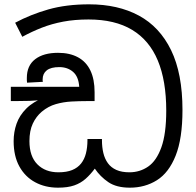

<svg xmlns="http://www.w3.org/2000/svg" viewBox="-20 -856 904 887"><path d="M580 11Q518 11 480.5 -14.5Q443 -40 418 -77Q398 -50 375.5 -30Q353 -10 323 0.5Q293 11 248 11Q189 11 142.5 -14Q96 -39 69.5 -87Q43 -135 43 -204Q43 -246 56.5 -284.5Q70 -323 101.5 -354.5Q133 -386 185 -406L187 -397Q153 -391 116 -390Q79 -389 50 -389H30V-455H346Q343 -502 317.5 -524Q292 -546 254 -546Q215 -546 196 -531Q177 -516 177 -489Q177 -487 177 -484Q177 -481 178 -478L105 -474Q104 -479 104 -485.5Q104 -492 104 -496Q104 -553 142.5 -582.5Q181 -612 248 -612Q302 -612 340 -591.5Q378 -571 397.5 -530.5Q417 -490 417 -430V-389H382Q347 -389 310 -387Q273 -385 238 -375Q203 -365 173 -340Q147 -318 131.5 -285Q116 -252 116 -204Q116 -134 152.5 -97Q189 -60 250 -60Q288 -60 313.5 -70.5Q339 -81 354.5 -100.5Q370 -120 377 -147.5Q384 -175 384 -208V-214H451V-208Q451 -176 457.5 -149Q464 -122 478.5 -102Q493 -82 517.5 -71Q542 -60 578 -60Q626 -60 664.5 -86.5Q703 -113 725.5 -175.5Q748 -238 748 -345Q748 -483 709 -576.5Q670 -670 590.5 -718Q511 -766 389 -766Q325 -766 272 -756Q219 -746 173 -728Q127 -710 83 -686L50 -751Q121 -789 203.5 -812.5Q286 -836 392 -836Q525 -836 621.5 -784Q718 -732 770.5 -624Q823 -516 823 -348Q823 -216 791.5 -137Q760 -58 705 -23.5Q650 11 580 11Z"/></svg>

Font: hexusinhala05
Style: Book
Weight: 400
Designer: Jelle Bosma - Monotype Design Team
Foundry: Monotype Imaging Inc.
Version: Version 2.003